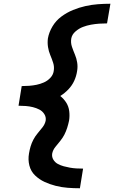

<svg xmlns="http://www.w3.org/2000/svg" viewBox="-20 -853 616 1026"><path d="M407 153 424 48Q406 48 388.5 47Q371 46 354 43Q337 40 320.5 35.5Q304 31 289 23Q274 15 265 0Q256 -15 259 -33Q263 -52 276 -68Q289 -84 302 -100Q315 -116 324 -133.5Q333 -151 339 -170Q345 -189 349 -208Q353 -233 350 -258.5Q347 -284 334 -304.5Q321 -325 302 -340Q326 -355 345.5 -375.5Q365 -396 376.5 -421Q388 -446 392 -473Q396 -496 392.5 -518.5Q389 -541 380.5 -561Q372 -581 364.5 -603Q357 -625 361 -648Q365 -669 383.5 -685Q402 -701 423 -709Q444 -717 466 -721Q488 -725 509.5 -726.5Q531 -728 552 -728L570 -833Q537 -833 503.5 -830.5Q470 -828 436.5 -820.5Q403 -813 370 -799.5Q337 -786 308 -764.5Q279 -743 260.5 -712Q242 -681 236 -648Q233 -625 236.5 -602Q240 -579 248.5 -559Q257 -539 264 -517.5Q271 -496 267 -473Q264 -453 249 -437Q234 -421 214.5 -412.5Q195 -404 175.5 -400Q156 -396 136 -394.5Q116 -393 96 -393L79 -288Q99 -288 118 -286.5Q137 -285 155.5 -280.5Q174 -276 190.5 -267.5Q207 -259 217 -243Q227 -227 224 -208Q220 -189 207 -172.5Q194 -156 181 -140.5Q168 -125 158.5 -107Q149 -89 143.5 -70.5Q138 -52 135 -33Q129 0 137 31.5Q145 63 167.5 84.5Q190 106 218 119Q246 132 277.5 140Q309 148 341.5 150.5Q374 153 407 153Z"/></svg>

Font: Iosevka Sparkle Oblique
Style: Bold
Weight: 700
Italic angle: -9°
Designer: Belleve Invis
Foundry: Belleve Invis
Version: Version 4.5.0; ttfautohint (v1.8.3)